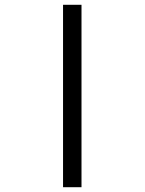

<svg xmlns="http://www.w3.org/2000/svg" viewBox="-20 -781 603 801"><path d="M243 0V-761H320V0Z"/></svg>

Font: Noto Sans Mono SemiCondensed
Style: Regular
Weight: 400
Width: 4
Designer: Monotype Design Team
Foundry: Monotype Imaging Inc.
Version: Version 2.010